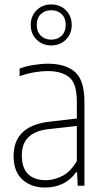

<svg xmlns="http://www.w3.org/2000/svg" viewBox="-20 -834 466 862"><path d="M183 8Q120 8 80.5 -28Q41 -64 41 -133Q41 -270.5 205 -288L325 -302V-378Q325 -459 291 -487Q257 -515 194 -515Q168 -515 135 -509.5Q102 -504 68 -492V-526Q95 -536.5 130 -542.2Q165 -548 195 -548Q274 -548 316.5 -511Q359 -474 359 -377V0H329L326 -61H322Q297.5 -26.5 261.8 -9.2Q226 8 183 8ZM78 -137Q78 -79.5 106.2 -52.2Q134.5 -25 186 -25Q220.5 -25 258.2 -43.2Q296 -61.5 325 -111V-268.5L204 -255Q139 -248.5 108.5 -219Q78 -189.5 78 -137ZM210 -630Q170.5 -630 144.2 -656.2Q118 -682.5 118 -722Q118 -762 144.2 -788Q170.5 -814 210 -814Q250 -814 276 -788Q302 -762 302 -722Q302 -682.5 276 -656.2Q250 -630 210 -630ZM210 -656Q238.5 -656 256.8 -673.8Q275 -691.5 275 -722Q275 -753 256.8 -770.5Q238.5 -788 210 -788Q181.5 -788 163.2 -770.5Q145 -753 145 -722Q145 -691.5 163.2 -673.8Q181.5 -656 210 -656Z"/></svg>

Font: Encode Sans Condensed Thin
Style: Regular
Weight: 100
Width: 3
Designer: Multiple Designers
Foundry: Impallari Type
Version: Version 3.000; ttfautohint (v1.8.3) -l 8 -r 50 -G 200 -x 14 